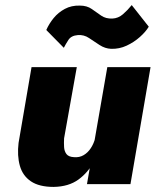

<svg xmlns="http://www.w3.org/2000/svg" viewBox="-20 -724 612 755"><path d="M322 0H493L572 -460H402ZM232 -180 282 -460H104L53 -162Q47 -112 58 -72.5Q69 -33 101.5 -11Q134 11 191 11Q250 10 288.5 -18Q327 -46 350.5 -91Q374 -136 382 -187L354 -180Q349 -160 337.5 -142Q326 -124 309 -114Q292 -104 271 -106Q250 -107 241.5 -118Q233 -129 232 -145.5Q231 -162 232 -180ZM162 -606 231 -536Q238 -550 249 -567Q260 -584 286 -586Q310 -588 330 -574.5Q350 -561 371.5 -547Q393 -533 417 -532Q449 -531 478 -544.5Q507 -558 530 -578.5Q553 -599 565 -619L498 -704Q482 -684 463.5 -668Q445 -652 422 -651Q396 -650 378 -662.5Q360 -675 341 -688.5Q322 -702 294 -702Q261 -703 235 -689Q209 -675 191 -653Q173 -631 162 -606Z"/></svg>

Font: Jost ExtraBold
Style: Italic
Weight: 800
Italic angle: -5°
Version: Version 3.710